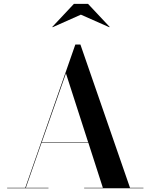

<svg xmlns="http://www.w3.org/2000/svg" viewBox="-20 -1002 801 1022"><path d="M410.5 -924 260 -857 258.5 -859 373.5 -981.5H448.5L563.5 -859L562 -857ZM18 -2.5H114.5L381 -765H408L672 -2.5H743.5V0H428V-2.5H527.5L450 -243H201.5L117.5 -2.5H238V0H18ZM331 -611.5 202.5 -245.5H449Z"/></svg>

Font: Bodoni* 72pt Medium
Style: Regular
Weight: 500
Version: Version 2.3